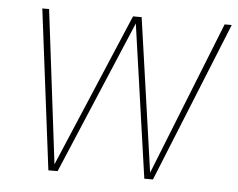

<svg xmlns="http://www.w3.org/2000/svg" viewBox="-43 -569 770 620"><g transform="rotate(5 342.0 -259.5)"><path d="M684 -519 474 0H446L375 -497L165 0H135L70 -519H92L153 -21L364 -519H392L463 -21L661 -519Z"/></g></svg>

Font: Fira Sans Thin
Style: Italic
Weight: 250
Italic angle: -8°
Designer: Carrois Corporate & Edenspiekermann AG
Foundry: Carrois Corporate GbR & Edenspiekermann AG
Version: Version 4.203